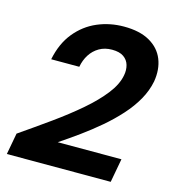

<svg xmlns="http://www.w3.org/2000/svg" viewBox="-106 -802 810 891"><g transform="rotate(15 298.5 -356.0)"><path d="M8 0 27 -103Q101 -154 171.5 -204.5Q242 -255 299.5 -304.5Q357 -354 394 -401.5Q431 -449 439 -494Q444 -520 437.5 -543Q431 -566 411 -580Q391 -594 355 -594Q320 -594 293.5 -578.5Q267 -563 250.5 -537Q234 -511 228 -478H93Q109 -557 151.5 -609Q194 -661 253.5 -686.5Q313 -712 381 -712Q457 -712 505 -684.5Q553 -657 572 -609.5Q591 -562 581 -502Q572 -456 547.5 -412.5Q523 -369 486 -328Q449 -287 405 -249.5Q361 -212 314 -178Q267 -144 222 -114H528L507 0Z"/></g></svg>

Font: DM Sans 9pt ExtraBold
Style: Italic
Weight: 800
Italic angle: -10°
Version: Version 4.004;gftools[0.9.30]